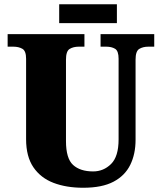

<svg xmlns="http://www.w3.org/2000/svg" viewBox="-20 -875 762 905"><path d="M372 10Q293 10 232.5 -13Q172 -36 137.5 -86.5Q103 -137 103 -219V-598Q103 -635 85.5 -645Q68 -655 43 -655H16V-714H378V-655H351Q326 -655 308.5 -644.5Q291 -634 291 -594V-210Q291 -128 324.5 -97.5Q358 -67 419 -67Q468 -67 503.5 -102Q539 -137 539 -218V-598Q539 -635 522.5 -645Q506 -655 481 -655H454V-714H707V-655H679Q654 -655 636.5 -644.5Q619 -634 619 -594V-216Q619 -149 594 -98Q569 -47 515 -18.5Q461 10 372 10ZM259 -766V-855H531V-766Z"/></svg>

Font: Noto Serif Thai SemiCondensed Black
Style: Regular
Weight: 900
Width: 4
Designer: Monotype Design Team
Foundry: Monotype Imaging Inc.
Version: Version 2.002; ttfautohint (v1.8.4.7-5d5b)